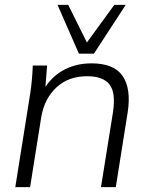

<svg xmlns="http://www.w3.org/2000/svg" viewBox="-20 -771 618 791"><path d="M43 0 105 -389Q109 -416 111.5 -444Q114 -472 115 -501H174L165 -386L151 -385Q181 -446 234.5 -478Q288 -510 357 -510Q450 -510 485.5 -457.5Q521 -405 506 -308L457 0H396L445 -306Q458 -388 431.5 -422.5Q405 -457 339 -457Q262 -457 212.5 -411Q163 -365 150 -289L104 0ZM305 -550 217 -751H261L338 -596L451 -751H498L367 -550Z"/></svg>

Font: Mulish ExtraLight Light
Style: Italic
Weight: 300
Italic angle: -9°
Version: Version 3.603